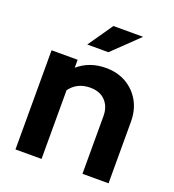

<svg xmlns="http://www.w3.org/2000/svg" viewBox="-134 -843 861 948"><g transform="rotate(20 296.5 -369.0)"><path d="M54 0V-521H191V-479Q251 -531 337 -531Q398 -531 444 -504.5Q490 -478 516.5 -431.5Q543 -385 543 -323V0H406V-303Q406 -353 377 -383Q348 -413 298 -413Q229 -413 191 -361V0ZM210 -608 300 -738H456L321 -608Z"/></g></svg>

Font: Red Hat Display
Style: Bold
Weight: 700
Designer: Pentagram, MCKL
Foundry: Pentagram, MCKL
Version: Version 1.023; ttfautohint (v1.8.3)